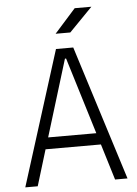

<svg xmlns="http://www.w3.org/2000/svg" viewBox="-60 -940 705 985"><g transform="rotate(-5 293.0 -447.0)"><path d="M29.8 0 248.5 -693.4H337.4L556.2 0H492.2L435.5 -185.5H150.4L93.8 0ZM290 -640.1 168.9 -245.1H417L295.9 -640.1ZM253.4 -771.5 362.3 -893.6H448.2L329.1 -771.5Z"/></g></svg>

Font: Caskaydia Cove Light
Style: Regular
Weight: 300
Monospace: yes
Designer: Aaron Bell
Foundry: Saja Typeworks
Version: Version 4.300; ttfautohint (v1.8.3)